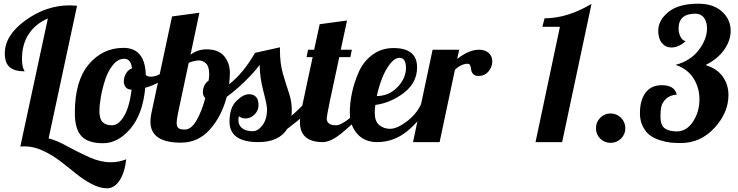

<svg xmlns="http://www.w3.org/2000/svg" viewBox="-20 -769 3991 1039"><path d="M397 -738 243 -20Q283 -11 343 22Q403 55 463.5 82Q524 109 579 109Q624 109 663 93Q655 165 627 207.5Q599 250 559 250Q520 250 475.5 226.5Q431 203 390 169.5Q349 136 306 103Q263 70 212.5 46.5Q162 23 113 23Q98 23 90 24L239 -669Q173 -641 136 -585.5Q99 -530 99 -451Q99 -428 102 -413.5Q105 -399 109 -392Q113 -385 113 -383Q59 -383 32.5 -405.5Q6 -428 6 -480Q6 -578 118 -659Q230 -740 357 -740Q371 -740 397 -738Z M648 -510Q765 -510 769 -363Q778 -354 798 -354Q826 -354 860.5 -377Q895 -400 903 -403L907 -382Q857 -319 766 -294Q753 -152 686 -73Q619 6 538 6Q457 6 421 -32Q385 -70 385 -158Q385 -332 460.5 -421Q536 -510 648 -510ZM585 -91Q614 -91 637 -120Q660 -149 673 -190.5Q686 -232 692 -284Q671 -284 660.5 -297Q650 -310 650 -329Q650 -351 662 -371.5Q674 -392 694 -399Q689 -451 652 -451Q619 -451 592 -418.5Q565 -386 549.5 -338.5Q534 -291 526 -245.5Q518 -200 518 -167Q518 -125 535.5 -108Q553 -91 585 -91Z M911 -680 1059 -700 1011 -473Q1050 -502 1097 -502Q1163 -502 1193.5 -464.5Q1224 -427 1224 -375Q1224 -355 1220 -313Q1298 -374 1360 -483L1495 -513V-495Q1495 -426 1511 -370.5Q1527 -315 1543 -268Q1559 -221 1559 -174Q1559 -153 1557 -142Q1611 -189 1642 -226L1668 -184Q1640 -153 1534 -71Q1489 0 1378 0Q1222 0 1222 -111Q1222 -186 1259 -222.5Q1296 -259 1327 -259Q1379 -259 1379 -199Q1379 -171 1357.5 -149.5Q1336 -128 1308 -128Q1288 -128 1273 -140Q1270 -130 1270 -120Q1270 -91 1290.5 -75Q1311 -59 1348 -59Q1376 -59 1400.5 -91.5Q1425 -124 1425 -177Q1425 -201 1405.5 -274.5Q1386 -348 1385 -418Q1355 -377 1305.5 -329Q1256 -281 1207 -245Q1179 -139 1115.5 -68Q1052 3 959 3Q794 3 794 -111Q794 -133 800 -160ZM1112 -368Q1112 -409 1095 -425.5Q1078 -442 1055 -442Q1046 -442 1026.5 -437.5Q1007 -433 1001 -428L944 -160Q936 -122 936 -105Q936 -83 946 -75.5Q956 -68 980 -68Q1015 -68 1043.5 -117.5Q1072 -167 1091 -238Q1078 -250 1078 -270Q1078 -310 1109 -333Q1112 -354 1112 -368Z M1710 -638 1858 -658Q1843 -590 1824 -500H1884L1876 -460H1816Q1748 -149 1748 -129Q1748 -91 1798 -91Q1812 -91 1830.5 -101Q1849 -111 1863 -122Q1877 -133 1899 -152.5Q1921 -172 1930 -179H1964Q1960 -175 1930.5 -144Q1901 -113 1881.5 -94.5Q1862 -76 1832 -51Q1802 -26 1775.5 -13Q1749 0 1727 0Q1603 0 1603 -109Q1603 -133 1616 -198Q1629 -263 1648 -349Q1667 -435 1672 -460H1639L1647 -500H1680Z M2008 -158Q2008 -113 2032 -92.5Q2056 -72 2090 -72Q2129 -72 2181 -111.5Q2233 -151 2258 -204H2303Q2254 -116 2182 -58Q2110 0 2021 0Q1952 0 1912.5 -45.5Q1873 -91 1873 -159Q1873 -212 1885 -268Q1897 -324 1922 -380.5Q1947 -437 1996 -473Q2045 -509 2109 -509Q2237 -509 2237 -405Q2237 -321 2165.5 -266.5Q2094 -212 2011 -201Q2008 -177 2008 -158ZM2177 -400Q2177 -456 2142 -456Q2116 -456 2090.5 -423Q2065 -390 2047.5 -345Q2030 -300 2019 -249Q2085 -250 2130.5 -297Q2176 -344 2177 -400Z M2321 -500H2465L2454 -450Q2518 -500 2572 -500Q2605 -500 2624.5 -482.5Q2644 -465 2644 -436Q2644 -407 2623.5 -382.5Q2603 -358 2569 -358Q2550 -358 2540.5 -368.5Q2531 -379 2530 -391Q2529 -403 2525 -413.5Q2521 -424 2511 -424Q2477 -424 2442 -392L2359 0H2215Z M3181 -748 3022 0H2878L3010 -624H2915L2927 -670Q3050 -670 3181 -748Z M3228 -19Q3205 -42 3205 -75Q3205 -108 3228 -131.5Q3251 -155 3284 -155Q3317 -155 3340.5 -131.5Q3364 -108 3364 -75Q3364 -42 3340.5 -19Q3317 4 3284 4Q3251 4 3228 -19Z M3642 -257Q3604 -254 3583.5 -233.5Q3563 -213 3558.5 -191.5Q3554 -170 3554 -139Q3554 -92 3576.5 -75Q3599 -58 3643 -58Q3695 -58 3730 -110.5Q3765 -163 3765 -232Q3765 -294 3733 -345Q3701 -396 3636 -418Q3717 -440 3761.5 -498.5Q3806 -557 3806 -616Q3806 -651 3789.5 -673Q3773 -695 3743 -695Q3652 -695 3652 -614Q3652 -593 3661.5 -572Q3671 -551 3690 -546Q3652 -512 3613 -512Q3582 -512 3562 -536Q3542 -560 3542 -602Q3542 -660 3597.5 -704.5Q3653 -749 3758 -749Q3840 -749 3887 -706.5Q3934 -664 3934 -602Q3934 -550 3899 -500Q3864 -450 3798 -417Q3860 -398 3891 -354.5Q3922 -311 3922 -255Q3922 -159 3846.5 -77Q3771 5 3664 5Q3635 5 3609.5 2.5Q3584 0 3552 -10Q3520 -20 3497.5 -36.5Q3475 -53 3459 -84Q3443 -115 3443 -156Q3443 -227 3473.5 -267.5Q3504 -308 3561 -308Q3631 -308 3642 -257Z"/></svg>

Font: Lobster 1.3
Style: Regular
Weight: 400
Designer: Pablo Impallari
Foundry: Pablo Impallari. www.impallari.com
Version: Version 1.003 2010